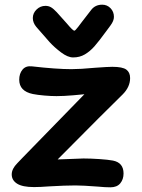

<svg xmlns="http://www.w3.org/2000/svg" viewBox="-20 -794 605 819"><path d="M398 2Q333 -3 302 -3Q258 -3 190 1Q151 4 125 4Q76 4 53 -10.5Q30 -25 30 -50Q30 -74 54 -98L76 -121Q281 -332 340 -392Q333 -391 292 -387.5Q251 -384 221 -384Q198 -384 169 -386.5Q140 -389 120 -393Q62 -405 62 -454Q62 -480 76 -497Q90 -514 116 -511Q221 -499 285 -499Q322 -499 386 -505Q440 -509 459 -509Q503 -509 519 -497Q535 -485 535 -461Q535 -423 503 -391L400 -289L226 -114L257 -115Q326 -118 336 -118Q366 -118 403.5 -115.5Q441 -113 462 -109Q507 -100 507 -54Q507 -29 493 -12Q479 5 451 5Q428 5 398 2ZM466 -722Q466 -705 451 -685L434 -662Q402 -618 383 -596.5Q364 -575 342 -562Q320 -549 292 -549Q269 -549 240.5 -570.5Q212 -592 191.5 -614.5Q171 -637 135 -679Q120 -697 120 -717Q120 -738 136 -753.5Q152 -769 174 -769Q187 -769 197.5 -763Q208 -757 222 -742Q244 -718 265 -694Q291 -663 297 -663Q301 -663 313.5 -679.5Q326 -696 329 -700L370 -753Q387 -774 416 -774Q437 -774 451.5 -759Q466 -744 466 -722Z"/></svg>

Font: Mali
Style: Bold
Weight: 700
Designer: Kitiyaporn Chalermlarp | Katatrad Aksorn Co.,Ltd.
Foundry: Cadson Demak Co.,Ltd.
Version: Version 1.000; ttfautohint (v1.6)